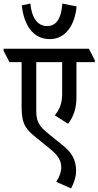

<svg xmlns="http://www.w3.org/2000/svg" viewBox="-61 -897 551 1075"><path d="M218 -678C306 -678 358 -756 368 -861L288 -877C283 -800 258 -751 203 -751C148 -751 116 -800 109 -877L61 -867C72 -764 119 -678 218 -678ZM337 158C352 129 365 96 365 59C365 -2 340 -44 292 -82L201 -156C142 -204 142 -238 142 -293V-549H287V-371C287 -316 272 -285 246 -251L320 -204C350 -242 367 -289 367 -352V-549H470V-559L437 -624H-41V-613L-8 -549H60V-295C60 -197 89 -169 140 -128L221 -62C265 -26 282 2 282 41C282 65 273 91 254 121Z"/></svg>

Font: Noto Serif Devanagari ExtraCondensed Medium
Style: Regular
Weight: 500
Width: 2
Designer: Universal Thirst, Indian Type Foundry and the Monotype Design Team
Foundry: Monotype Imaging Inc.
Version: Version 2.004